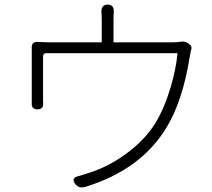

<svg xmlns="http://www.w3.org/2000/svg" viewBox="-20 -801 923 834"><path d="M310 2Q283 -29 325 -37Q351 -45 363 -49Q446 -74 525 -131Q608 -191 654 -265Q693 -328 721 -421Q745 -502 751 -570H459H181Q167 -570 167 -556V-376Q167 -367 167 -358Q172 -326 142 -326Q115 -326 118 -357Q118 -367 118 -377V-551Q118 -570 118 -589Q115 -621 145 -619Q179 -617 201 -617H422V-718Q422 -735 421 -746Q418 -781 448 -781Q477 -781 474 -745Q473 -735 473 -718V-617H722Q753 -617 767.5 -620Q782 -623 799 -612L801 -610Q815 -601 811 -587Q808 -578 805 -558Q804 -555 804 -554Q774 -365 705 -250Q594 -64 350 11Q325 18 310 2Z"/></svg>

Font: GenSenRounded TW L
Style: Regular
Weight: 300
Version: Version 1.501;PS 1;hotconv 16.6.51;makeotf.lib2.5.65220